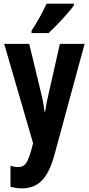

<svg xmlns="http://www.w3.org/2000/svg" viewBox="-20 -786 484 1046"><path d="M2.9 -546.9H139.2L203.1 -282.2Q210 -255.4 215.1 -228Q220.2 -200.7 222.2 -178.2H226.1Q228.5 -198.2 233.4 -223.4Q238.3 -248.5 246.1 -280.8L306.2 -546.9H440.9L277.8 53.2Q250.5 154.3 208.5 197.3Q166.5 240.2 99.1 240.2Q82.5 240.2 67.4 237.8Q52.2 235.4 37.1 231.9V117.2Q46.9 120.1 56.9 122.1Q66.9 124 76.2 124Q96.2 124 108.6 116.2Q121.1 108.4 130.9 87.4Q140.6 66.4 151.9 26.9L160.2 -5.9ZM382.8 -766.1V-756.8Q369.6 -738.3 345.7 -710.9Q321.8 -683.6 294.9 -655.5Q268.1 -627.4 244.6 -606H151.9V-619.1Q178.2 -658.7 198.2 -695.6Q218.3 -732.4 233.9 -766.1Z"/></svg>

Font: Open Sans Condensed
Style: Bold
Weight: 700
Width: 3
Designer: Monotype Design Team
Foundry: Monotype Imaging Inc.
Version: Version 3.003; ttfautohint (v1.8.4)